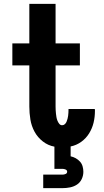

<svg xmlns="http://www.w3.org/2000/svg" viewBox="-20 -755 540 995"><path d="M204 220V150H304Q312 150 320 146.5Q328 143 328 135Q328 127 320 123.5Q312 120 304 120H262V5Q229 -1 202 -22Q175 -43 159 -72.5Q143 -102 137.5 -135.5Q132 -169 132 -203V-416H44V-530H132V-735H268V-530H394V-416H268V-203Q268 -194 268.5 -184.5Q269 -175 270 -166Q271 -157 272.5 -148Q274 -139 277.5 -130Q281 -121 287 -113.5Q293 -106 302 -106Q310 -106 316 -111.5Q322 -117 325 -124.5Q328 -132 330 -139.5Q332 -147 333 -154.5Q334 -162 334.5 -170Q335 -178 335 -186Q335 -187 335 -188Q335 -189 335 -190H471Q472 -188 472 -185Q472 -182 472 -180Q472 -149 465 -119.5Q458 -90 442 -64Q426 -38 401 -20Q376 -2 346 4V55Q360 58 372.5 65Q385 72 394.5 82.5Q404 93 408 107Q412 121 412 135Q412 155 403.5 173Q395 191 379 201.5Q363 212 343.5 216Q324 220 304 220Z"/></svg>

Font: Iosevka Slab Heavy
Style: Regular
Weight: 900
Monospace: yes
Designer: Belleve Invis
Foundry: Belleve Invis
Version: Version 11.1.0; ttfautohint (v1.8.3)